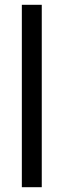

<svg xmlns="http://www.w3.org/2000/svg" viewBox="-20 -780 264 800"><path d="M154 0H71V-760H154Z"/></svg>

Font: Noto Sans Thai Condensed
Style: Regular
Weight: 400
Width: 3
Designer: Monotype Design Team
Foundry: Monotype Imaging Inc.
Version: Version 2.002